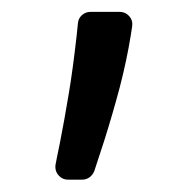

<svg xmlns="http://www.w3.org/2000/svg" viewBox="-20 -119 320 317"><path d="M71.4 156.6Q71.4 154.1 71.7 152.7Q72.1 150.2 72.8 147.2Q73.5 144.2 74.2 139.9L78.8 117.5Q86.3 79.5 93.8 34.1Q100.1 -3.2 106.5 -59.7L108.7 -81Q109.4 -88.8 115.4 -94.1Q121.4 -99.4 129.3 -99.4H177.6Q187.1 -99.4 193.4 -92.3Q199.6 -85.2 198.2 -75.6L196 -61.1Q189.3 -19.5 177.6 25.6Q166.2 68.5 152.3 112.6L135.7 163.4Q133.2 169.7 127.8 173.7Q122.5 177.6 115.8 177.6H92Q83.5 177.6 77.4 171.3Q71.4 165.1 71.4 156.6Z"/></svg>

Font: DeltaSans
Style: Regular
Weight: 400
Designer: Rasmus Andersson
Foundry: rsms
Version: Version 3.012